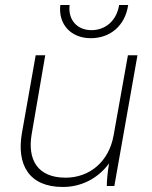

<svg xmlns="http://www.w3.org/2000/svg" viewBox="-20 -740 606 764"><path d="M230 4C305 4 371 -31 414 -90C408 -54 405 -21 405 0H435L527 -520H489L432 -201C413 -95 335 -33 241 -33C128 -33 89 -106 106 -206L160 -520H122L67 -209C46 -86 94 4 230 4ZM341 -588C419 -588 478 -638 490 -720H454C444 -657 399 -620 344 -620C286 -620 250 -662 257 -720H220C211 -643 263 -588 341 -588Z"/></svg>

Font: Fixel Text 20240404 ExtraLight
Style: Italic
Weight: 200
Width: 4
Italic angle: -10°
Designer: AlfaBravo + MacPaw
Foundry: Kyrylo Tkachov, Marchela Mozhyna, Serhii Makarenko, Maria Weinstein, Zakhar Kryvoshyya
Version: Version 1.211;Glyphs 3.2 (3225)